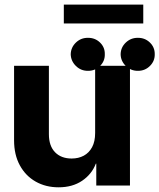

<svg xmlns="http://www.w3.org/2000/svg" viewBox="-20 -799 686 827"><path d="M389.8 -226.2V-515.6H539.8V0H394.7V-94.1H392.8Q375.3 -48.5 333.7 -20.4Q292.1 7.8 232.2 7.8Q177.2 7.8 133.8 -16.7Q90.3 -41.3 65.5 -86.8Q40.6 -132.2 40.6 -194.7V-515.6H190.6V-221.1Q190.6 -170.6 217 -143.4Q243.4 -116.2 288.7 -116.2Q318.1 -116.2 340.8 -128.4Q363.5 -140.6 376.7 -165.1Q389.8 -189.6 389.8 -226.2ZM358.8 -493.9Q328.6 -493.7 307 -514.8Q285.4 -536 284.6 -565.2Q285.4 -595 307 -615.7Q328.6 -636.4 358.8 -636.1Q389.6 -636.4 410.9 -615.7Q432.2 -595 431.4 -565.2Q432.2 -536 410.9 -514.8Q389.6 -493.7 358.8 -493.9ZM573.8 -493.9Q543.7 -493.7 521.9 -514.8Q500.1 -536 499.6 -565.2Q500.1 -595 521.9 -615.7Q543.7 -636.4 573.8 -636.1Q604.4 -636.4 625.7 -615.7Q647 -595 646.5 -565.2Q647 -536 625.7 -514.8Q604.4 -493.7 573.8 -493.9ZM597.1 -779.3V-697.9H254.9V-779.3Z"/></svg>

Font: Inter Display V
Style: Regular
Weight: 400
Designer: Rasmus Andersson
Foundry: rsms
Version: Version 3.015;git-src